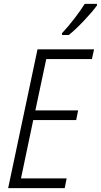

<svg xmlns="http://www.w3.org/2000/svg" viewBox="-20 -968 519 988"><path d="M22 0 173 -714H464L453 -664H218L162 -400H382L372 -350H151L88 -50H323L313 0ZM299 -788H334Q368 -815 412.5 -862Q457 -909 479 -940V-948H416Q396 -916 363.5 -873.5Q331 -831 299 -797Z"/></svg>

Font: Noto Sans Display SemiCondensed Light
Style: Italic
Weight: 300
Width: 4
Italic angle: -12°
Designer: Monotype Design Team
Foundry: Monotype Imaging Inc.
Version: Version 1.900